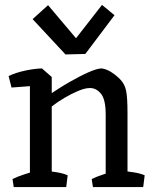

<svg xmlns="http://www.w3.org/2000/svg" viewBox="-20 -763 630 783"><path d="M102 0V-447L151 -484L191 -449V0ZM411 0V-296Q411 -357 392 -380.5Q373 -404 347 -404Q327 -404 299.5 -392.5Q272 -381 243 -364Q214 -347 190 -328L172 -370Q219 -403 263.5 -428.5Q308 -454 342.5 -469Q377 -484 395 -484Q414 -481 432 -470Q450 -459 464.5 -445Q479 -431 486 -417Q491 -408 494 -394Q497 -380 498.5 -357.5Q500 -335 500 -300V0ZM27 -406 15 -453Q45 -467 82.5 -475Q120 -483 151 -484L164 -459L120 -413ZM36 0 31 -33Q49 -42 79.5 -52Q110 -62 129 -67L115 0ZM157 0 158 -67Q184 -65 211.5 -60.5Q239 -56 256 -48L250 0ZM359 0 354 -33Q372 -42 402.5 -52Q433 -62 452 -67L438 0ZM467 0 468 -67Q494 -65 523.5 -60.5Q553 -56 570 -48L564 0ZM247 -541 113 -685 176 -742 290 -607 396 -743 447 -701 328 -543Z"/></svg>

Font: Eczar
Style: Regular
Weight: 400
Designer: Vaibhav Singh
Foundry: Rosetta Type Foundry
Version: Version 2.000